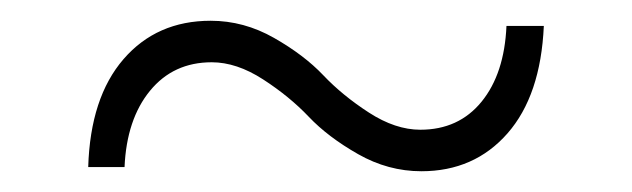

<svg xmlns="http://www.w3.org/2000/svg" viewBox="-20 -443 609 185"><path d="M386 -278Q354 -278 325 -294.5Q296 -311 277.5 -330.5Q259 -350 233.5 -366.5Q208 -383 184 -383Q147 -383 124.5 -355.5Q102 -328 100 -282H65Q67 -349 99 -386Q131 -423 183 -423Q215 -423 244 -406.5Q273 -390 291.5 -370.5Q310 -351 335.5 -334.5Q361 -318 385 -318Q422 -318 444 -345Q466 -372 468 -418H504Q501 -351 469 -314.5Q437 -278 386 -278Z"/></svg>

Font: mBank Light
Style: Regular
Weight: 300
Designer: Julieta Ulanovsky
Foundry: Julieta Ulanovsky
Version: Version 7.200;PS 007.200;hotconv 1.0.88;makeotf.lib2.5.64775